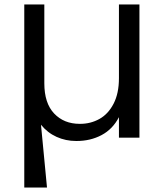

<svg xmlns="http://www.w3.org/2000/svg" viewBox="-20 -638 735 862"><path d="M606 -20H514V-112Q486 -58 436 -31.5Q386 -5 324 -5H322Q275 -5 234 -23.5Q193 -42 164 -78L191 204H89V-618H179V-264Q179 -175 223 -128.5Q267 -82 338 -82H340Q387 -82 426.5 -104Q466 -126 490 -172.5Q514 -219 514 -287V-618H606Z"/></svg>

Font: Kakao Big Sans
Style: Regular
Weight: 400
Designer: Park Young-rak; Lee Sang-min; Kim Jung-jin; Min Bon; Park Min-gyu;
Foundry: Kakao Corporation
Version: Version 2.003